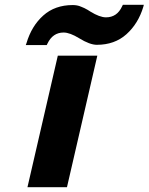

<svg xmlns="http://www.w3.org/2000/svg" viewBox="-20 -777 617 797"><path d="M384 -546 258 0H94L220 -546ZM577 -757 575 -749Q554 -679 505 -635Q456 -591 382 -591Q353 -591 309 -618Q270 -642 244 -642Q199 -642 177 -596L174 -590H87L90 -598Q111 -669 159.5 -712.5Q208 -756 282 -756Q291 -756 299.5 -754.5Q308 -753 317 -749Q326 -745 330 -743.5Q334 -742 344 -736Q354 -730 355 -729Q394 -705 420 -705Q466 -705 487 -751L490 -757Z"/></svg>

Font: Passageway
Style: BdIt
Weight: 700
Foundry: Ascender Corporation
Version: Version 1.11